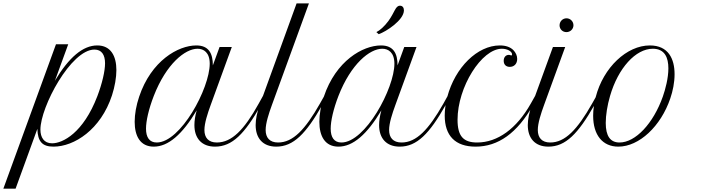

<svg xmlns="http://www.w3.org/2000/svg" viewBox="-219 -856 4137 1133"><path d="M-199.2 257.3H-127L1.5 -95.7C3.4 -21 30.3 9.3 96.7 9.3C218.8 9.3 375.5 -90.8 441.9 -293.5C458.5 -344.7 467.8 -398.9 467.8 -442.4C467.8 -524.9 435.1 -587.9 355 -587.9C270.5 -587.9 188 -518.1 105 -379.4L183.6 -594.7H111.3ZM338.4 -563.5C380.9 -563.5 400.9 -532.2 400.9 -482.4C400.9 -436.5 383.8 -363.3 355.5 -288.6C272.5 -71.3 150.9 -10.3 88.4 -10.3C40.5 -10.3 19.5 -45.4 19.5 -91.3C19.5 -225.1 199.7 -563.5 338.4 -563.5Z M602.1 -285.2C585 -234.4 575.7 -182.6 575.7 -137.2C575.7 -53.2 608.4 9.3 688.5 9.3C773.9 9.3 856.9 -62.5 941.9 -205.1C932.6 -173.3 928.2 -143.1 928.2 -117.7C928.2 -41 970.2 9.3 1049.8 9.3C1151.4 9.3 1225.1 -66.4 1320.3 -235.4L1345.7 -280.3L1332.5 -289.6L1307.6 -244.6C1221.7 -89.4 1148.4 -15.1 1060.5 -15.1C1010.7 -15.1 987.3 -43.9 987.3 -88.9C987.3 -129.4 1005.9 -186 1024.4 -236.8L1148.9 -578.6H1076.7L1037.1 -470.2C1037.1 -540.5 1013.2 -587.9 939.5 -587.9C832 -587.9 672.9 -497.1 602.1 -285.2ZM706.1 -15.1C662.6 -15.1 642.6 -45.9 642.6 -96.7C642.6 -141.6 658.2 -211.9 688.5 -290C762.2 -479.5 873.5 -568.4 946.8 -568.4C982.9 -568.4 1018.6 -546.4 1018.6 -480C1018.6 -334.5 846.7 -15.1 706.1 -15.1Z M1313.5 -236.8C1297.4 -192.4 1289.6 -151.4 1289.6 -117.7C1289.6 -41 1331.5 9.3 1411.1 9.3C1512.7 9.3 1586.9 -67.4 1682.1 -235.4L1707.5 -280.3L1694.3 -289.6L1668.9 -244.6C1581.5 -90.8 1509.8 -15.1 1421.9 -15.1C1372.1 -15.1 1348.6 -43.9 1348.6 -88.9C1348.6 -129.4 1367.2 -186 1385.7 -236.8L1604 -835.9H1531.2Z M1691.9 -285.2C1674.8 -234.4 1665.5 -182.6 1665.5 -137.2C1665.5 -53.2 1698.2 9.3 1778.3 9.3C1863.8 9.3 1946.8 -62.5 2031.7 -205.1C2022.5 -173.3 2018.1 -143.1 2018.1 -117.7C2018.1 -41 2060.1 9.3 2139.6 9.3C2241.2 9.3 2315.4 -67.4 2410.2 -235.4L2435.5 -280.3L2422.4 -289.6L2397.5 -244.6C2310.1 -90.8 2238.3 -15.1 2150.4 -15.1C2100.6 -15.1 2077.1 -43.9 2077.1 -88.9C2077.1 -129.4 2095.7 -186 2114.3 -236.8L2238.8 -578.6H2166.5L2127 -470.2C2127 -540.5 2103 -587.9 2029.3 -587.9C1921.9 -587.9 1762.7 -497.1 1691.9 -285.2ZM1795.9 -15.1C1752.4 -15.1 1732.4 -45.9 1732.4 -96.7C1732.4 -141.6 1748 -211.9 1778.3 -290C1852.1 -479.5 1963.4 -568.4 2036.6 -568.4C2072.8 -568.4 2108.4 -546.4 2108.4 -480C2108.4 -334.5 1936.5 -15.1 1795.9 -15.1ZM2015.6 -654.3C2059.6 -668.9 2164.6 -737.8 2164.6 -794.9C2164.6 -809.6 2157.2 -822.3 2141.6 -822.3C2113.8 -822.3 2111.3 -784.7 2072.8 -731.9C2049.8 -700.7 2022 -675.8 2002 -666.5Z M2789.1 -461.4C2815.4 -461.4 2833 -480 2833 -508.3C2833 -527.3 2824.7 -545.9 2810.1 -560.5C2792 -578.6 2765.1 -587.9 2730.5 -587.9C2598.1 -587.9 2466.8 -458.5 2420.4 -284.2C2410.6 -246.6 2405.3 -208.5 2405.3 -173.8C2405.3 -55.7 2466.8 9.3 2587.4 9.3C2720.7 9.3 2833 -70.3 2926.3 -235.4L2951.7 -280.3L2938.5 -289.6L2913.1 -244.6C2829.6 -96.7 2717.3 -15.1 2596.7 -15.1C2514.6 -15.1 2481 -53.2 2481 -149.4C2481 -341.8 2622.6 -568.4 2742.7 -568.4C2774.4 -568.4 2802.7 -552.7 2802.7 -535.2C2802.7 -531.2 2801.3 -528.8 2798.3 -528.8C2797.4 -528.8 2796.4 -528.8 2793 -530.3C2789.6 -531.7 2786.6 -532.2 2783.7 -532.2C2765.6 -532.2 2753.4 -518.1 2753.4 -497.1C2753.4 -475.1 2767.1 -461.4 2789.1 -461.4Z M2919.4 -236.8C2903.8 -192.9 2895.5 -151.4 2895.5 -117.7C2895.5 -41 2937.5 9.3 3017.1 9.3C3118.7 9.3 3192.9 -67.4 3288.1 -235.4L3313.5 -280.3L3300.3 -289.6L3274.9 -244.6C3187.5 -90.8 3115.7 -15.1 3027.8 -15.1C2978 -15.1 2954.6 -43.9 2954.6 -88.9C2954.6 -129.4 2973.1 -186 2991.7 -236.8L3116.2 -578.6H3043.9ZM3083 -706.5C3083 -684.1 3100.6 -666.5 3123.5 -666.5C3146.5 -666.5 3165 -684.6 3165 -707C3165 -729.5 3146.5 -748 3124 -748C3101.1 -748 3083 -729.5 3083 -706.5Z M3296.4 -283.7C3286.6 -247.1 3281.2 -208.5 3281.2 -172.9C3281.2 -59.1 3336.9 9.3 3429.7 9.3C3552.7 9.3 3680.7 -110.8 3736.3 -274.9C3751.5 -318.8 3761.7 -369.6 3761.7 -418C3761.7 -508.3 3725.6 -587.9 3615.7 -587.9C3480 -587.9 3341.8 -458.5 3296.4 -283.7ZM3437 -15.1C3382.3 -15.1 3355.5 -53.2 3355.5 -130.4C3355.5 -175.8 3364.7 -234.4 3380.9 -289.6C3428.7 -454.6 3532.2 -568.4 3633.3 -568.4C3704.1 -568.4 3725.1 -515.6 3725.1 -452.6C3725.1 -395 3707.5 -329.1 3692.4 -286.1C3636.2 -127 3530.8 -15.1 3437 -15.1Z"/></svg>

Font: Petit Formal Script
Style: Regular
Weight: 400
Designer: Pablo Impallari, Brenda Gallo, Rodrigo Fuenzalida
Foundry: Pablo Impallari, Brenda Gallo, Rodrigo Fuenzalida
Version: Version 1.001